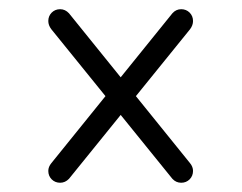

<svg xmlns="http://www.w3.org/2000/svg" viewBox="-20 -463 521 413"><path d="M350.8 -434.4Q358.6 -443.2 369.8 -443.2Q380.5 -443.2 387.9 -435.9Q395.2 -428.5 395.2 -417.8Q395.2 -408.6 388.8 -400.1L128.4 -78.4Q120.2 -69.9 109.4 -69.9Q98.6 -69.9 91.2 -77.2Q83.9 -84.6 83.9 -95.4Q83.9 -104.1 90.4 -112ZM388.8 -112Q395.2 -104.1 395.2 -95.4Q395.2 -84.6 387.9 -77.2Q380.5 -69.9 369.8 -69.9Q358.6 -69.9 350.8 -78.4L90.4 -400.1Q83.9 -408.6 83.9 -417.8Q83.9 -428.5 91.2 -435.9Q98.6 -443.2 109.4 -443.2Q120.2 -443.2 128.4 -434.4Z"/></svg>

Font: Libertine-Super Thin
Style: Regular
Weight: 100
Designer: Bastien Sozeau
Foundry: NBR — Bastien Sozeau
Version: Version 2.003;gftools[0.9.33]